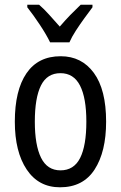

<svg xmlns="http://www.w3.org/2000/svg" viewBox="-20 -786 514 816"><path d="M431 -269Q431 -141 382 -65.5Q333 10 235 10Q144 10 93.5 -65.5Q43 -141 43 -269Q43 -402 92.5 -474.5Q142 -547 238 -547Q327 -547 379 -476Q431 -405 431 -269ZM128 -269Q128 -169 154.5 -115.5Q181 -62 237 -62Q294 -62 320.5 -114.5Q347 -167 347 -269Q347 -370 320 -422.5Q293 -475 237 -475Q180 -475 154 -422.5Q128 -370 128 -269ZM373 -766V-755Q358 -735 339 -709Q320 -683 302.5 -656Q285 -629 275 -606H193Q177 -639 149.5 -680.5Q122 -722 96 -755V-766H146Q166 -749 188.5 -724Q211 -699 234 -673Q259 -702 278.5 -722Q298 -742 323 -766Z"/></svg>

Font: Avrile Sans Condensed
Style: Regular
Weight: 400
Width: 3
Designer: Monotype Design Team
Foundry: Monotype Imaging Inc.
Version: Version 2.001;September 10, 2019;FontCreator 11.5.0.2425 64-